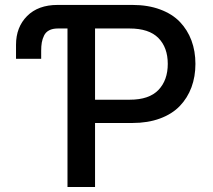

<svg xmlns="http://www.w3.org/2000/svg" viewBox="-20 -747 849 767"><path d="M509.2 -727.3Q571 -727.3 619.5 -709.3Q668 -691.4 698.5 -659.6Q729 -627.8 744.9 -585.2Q760.7 -542.6 760.7 -491.8Q760.7 -441.1 744.9 -398.3Q729 -355.5 698.3 -323.5Q667.6 -291.5 619.1 -273.6Q570.7 -255.7 508.9 -255.7H359.7V0H249.6V-633.2H210.9Q190.3 -633.2 176.5 -625.9Q162.6 -618.6 156.1 -605.1Q149.5 -591.6 147 -577.4Q144.5 -563.2 144.5 -544.4V-512.1H44V-568.2Q44 -638.5 88.2 -682.9Q132.5 -727.3 209.9 -727.3ZM498.6 -348.7Q575.6 -348.7 612.9 -387.6Q650.2 -426.5 650.2 -491.8Q650.2 -557.2 612.7 -595.2Q575.3 -633.2 497.5 -633.2H359.7V-348.7Z"/></svg>

Font: TID UI Medium
Style: Regular
Weight: 500
Designer: The TID Project Authors
Foundry: Bakken & Bæck
Version: Version 1.001;hotconv 1.0.109;makeotfexe 2.5.65596